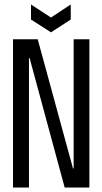

<svg xmlns="http://www.w3.org/2000/svg" viewBox="-20 -835 456 855"><path d="M38 0V-660H148L305 -85H308V-660H378V0H268L112 -576H109V0ZM118 -815 207 -757 295 -815V-748L207 -691L118 -748Z"/></svg>

Font: Bricolage Grotesque 48pt Condensed Light
Style: Regular
Weight: 300
Width: 3
Designer: Mathieu Triay
Foundry: Atelier Triay
Version: Version 1.000; ttfautohint (v1.8.4.7-5d5b);gftools[0.9.32]